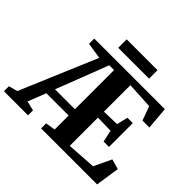

<svg xmlns="http://www.w3.org/2000/svg" viewBox="-252 -1159 1411 1411"><g transform="rotate(45 453.5 -454.0)"><path d="M-49.5 0V-52L19 -70L272.5 -669L146.5 -688.5V-743H880L895 -567.5H823L783 -677.5L576.5 -688.5V-413.5L709.5 -417L730 -504H786V-256.5H730L710 -348.5L576.5 -351.5V-58L804 -73.5L868 -209L947 -187L919 0H337V-52L413 -65V-210H181.5L126.5 -69.5L201 -52V0ZM206 -275.5H413V-682H363L312 -549ZM639.5 -907.5V-819.5H319V-907.5Z"/></g></svg>

Font: Merriweather 48pt ExtraBold
Style: Regular
Weight: 800
Version: Version 2.100